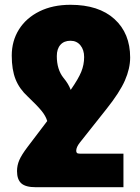

<svg xmlns="http://www.w3.org/2000/svg" viewBox="-20 -538 582 801"><path d="M313 103H495V243H129Q87 243 69 227Q51 211 51 176Q51 152 60.5 130Q70 108 95 75L177 -33Q171 -54 153 -76Q135 -98 96 -135Q61 -167 45 -207Q29 -247 29 -306Q29 -367 59 -415Q89 -463 144.5 -490.5Q200 -518 274 -518Q392 -518 457.5 -458.5Q523 -399 523 -298Q523 -252 501 -202Q479 -152 424 -83L313 57Q298 76 298 91Q298 97 301 100Q304 103 313 103ZM217 -304Q217 -248 245 -213Q266 -188 275 -163Q307 -209 319 -238.5Q331 -268 331 -300Q331 -330 315.5 -349Q300 -368 274 -368Q247 -368 232 -351Q217 -334 217 -304Z"/></svg>

Font: Noto Sans Armenian Black
Style: Regular
Weight: 900
Designer: Monotype Design team
Foundry: Monotype Imaging Inc.
Version: Version 1.000